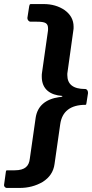

<svg xmlns="http://www.w3.org/2000/svg" viewBox="-63 -762 454 947"><path d="M34 165C76 165 114 155 148 135C181 114 201 85 206 47L234 -149C243 -213 285 -245 359 -245C362 -245 363 -248 364 -257L371 -302C371 -303 371 -304 371 -305C371 -314 366 -323 357 -323C298 -323 269 -346 269 -392C269 -398 269 -403 270 -406L299 -614C300 -618 300 -623 300 -630C300 -664 285 -691 256 -712C227 -732 192 -742 152 -742H94C83 -742 84 -742 81 -731L72 -673C72 -664 79 -655 88 -655H118C161 -655 174 -648 174 -621C174 -615 174 -610 173 -606L144 -402C143 -398 143 -392 143 -384C143 -320 187 -293 243 -289C244 -288 245 -288 245 -287C245 -286 240 -283 229 -283C161 -273 122 -239 113 -182L84 21C80 56 62 78 9 78H-23C-32 78 -33 78 -34 85L-43 150C-43 151 -43 151 -43 152C-43 157 -38 165 -29 165Z"/></svg>

Font: Libre Franklin
Style: Bold Italic
Weight: 700
Italic angle: -8°
Designer: Pablo Impallari, Rodrigo Fuenzalida
Foundry: Impallari Type
Version: Version 1.002; ttfautohint (v1.5)